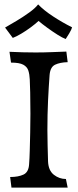

<svg xmlns="http://www.w3.org/2000/svg" viewBox="-20 -851 355 871"><path d="M32 0 26 -48Q63 -48 86.5 -59Q110 -70 112 -106Q114 -131 115 -168Q116 -205 117 -249Q118 -293 118 -335Q118 -388 117 -431.5Q116 -475 115 -491Q114 -514 108.5 -531Q103 -548 85.5 -557.5Q68 -567 30 -567L23 -616Q85 -613 141 -613Q180 -613 215 -614.5Q250 -616 281 -617L287 -569Q252 -568 230 -557.5Q208 -547 205 -511Q201 -458 198 -395.5Q195 -333 195 -260Q195 -224 196 -191Q197 -158 198 -118Q200 -77 224.5 -58Q249 -39 279 -39L287 0ZM38 -679 3 -726Q26 -739 56 -757Q86 -775 113 -794.5Q140 -814 153 -831Q179 -804 221 -776.5Q263 -749 307 -727Q305 -718 294 -699.5Q283 -681 278 -674Q264 -679 241 -693.5Q218 -708 194 -725.5Q170 -743 155 -756Q141 -743 119.5 -727Q98 -711 76 -698Q54 -685 38 -679Z"/></svg>

Font: Maname
Style: Regular
Weight: 400
Designer: Pathum Egodawatta
Foundry: mooniak
Version: Version 1.000; ttfautohint (v1.8.4.7-5d5b)